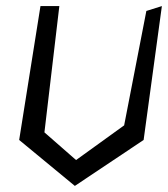

<svg xmlns="http://www.w3.org/2000/svg" viewBox="-20 -600 552 631"><path d="M461 -564 388 -188 230 -74 126 -165 175 -580H113L43 -140L226 11L452 -140L512 -580Z"/></svg>

Font: Stormblade
Style: Obl
Weight: 400
Designer: Mew Too
Foundry: Cannot Into Space Fonts
Version: Version 0.77